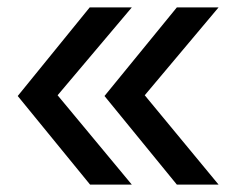

<svg xmlns="http://www.w3.org/2000/svg" viewBox="-20 -540 640 520"><path d="M459 -40 263 -280 459 -520H572L372 -282L572 -40ZM224 -40 28 -280 223 -520H337L136 -282L337 -40Z"/></svg>

Font: Tiny Medium
Style: Regular
Weight: 500
Monospace: yes
Designer: Philipp Nurullin, Konstantin Bulenkov
Foundry: JetBrains
Version: Version 2.251; ttfautohint (v1.8.4.7-5d5b)